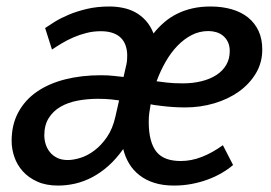

<svg xmlns="http://www.w3.org/2000/svg" viewBox="-20 -558 830 588"><path d="M533.7 -64.9Q565.9 -64.9 597.9 -77.4Q629.9 -89.8 662.6 -113.3L693.8 -52.7Q678.7 -39.6 658.9 -28.1Q639.2 -16.6 616 -8.1Q592.8 0.5 566.7 5.4Q540.5 10.3 512.7 10.3Q479 10.3 452.6 2Q426.3 -6.3 407 -21.5Q387.7 -36.6 375.5 -56.9Q363.3 -77.1 357.4 -101.6Q335.9 -71.3 312 -50Q288.1 -28.8 262.7 -15.4Q237.3 -2 210.7 4.2Q184.1 10.3 157.7 10.3Q120.6 10.3 93.8 -2Q66.9 -14.2 49.6 -33.7Q32.2 -53.2 23.9 -77.6Q15.6 -102.1 15.6 -126.5Q15.6 -176.3 36.1 -214.1Q56.6 -252 93 -277.1Q129.4 -302.2 179.4 -314.9Q229.5 -327.6 289.1 -327.6Q312 -327.6 330.1 -325.4Q348.1 -323.2 358.4 -322.3L367.2 -361.3Q368.7 -368.2 369.1 -374.8Q369.6 -381.3 369.6 -387.7Q369.6 -403.8 365 -417.7Q360.4 -431.6 350.6 -441.7Q340.8 -451.7 325.4 -457Q310.1 -462.4 288.6 -462.4Q265.6 -462.4 244.6 -457Q223.6 -451.7 204.6 -443.4Q185.5 -435.1 169.2 -425.3Q152.8 -415.5 139.2 -406.2L118.2 -472.2Q129.4 -480 147.5 -491.2Q165.5 -502.4 190.4 -512.9Q215.3 -523.4 246.6 -530.8Q277.8 -538.1 315.4 -538.1Q336.4 -538.1 356.7 -533.9Q377 -529.8 394.5 -520.3Q412.1 -510.7 426.5 -494.9Q440.9 -479 450.2 -455.6Q464.8 -474.1 482.7 -489.5Q500.5 -504.9 522 -515.6Q543.5 -526.4 568.8 -532.2Q594.2 -538.1 624.5 -538.1Q660.6 -538.1 689.9 -529.5Q719.2 -521 740 -504.2Q760.7 -487.3 772 -462.9Q783.2 -438.5 783.2 -406.2Q783.2 -366.2 763.7 -333.5Q744.1 -300.8 711.7 -277.6Q679.2 -254.4 636.5 -241.7Q593.8 -229 547.4 -229Q528.8 -229 510.7 -230.2Q492.7 -231.4 478 -233.2Q463.4 -234.9 453.6 -236.3Q443.8 -237.8 441.4 -238.8Q438.5 -223.1 437 -210.9Q435.5 -198.7 435.5 -185.1Q435.5 -152.8 441.7 -129.9Q447.8 -106.9 459.7 -92.5Q471.7 -78.1 490.2 -71.5Q508.8 -64.9 533.7 -64.9ZM187.5 -67.9Q205.1 -67.9 226.8 -74.7Q248.5 -81.5 269.5 -97.4Q290.5 -113.3 307.9 -138.7Q325.2 -164.1 333.5 -201.2L344.7 -250.5Q338.9 -251.5 321.8 -253.4Q304.7 -255.4 279.8 -255.4Q247.6 -255.4 217.8 -249.8Q188 -244.1 165.3 -231Q142.6 -217.8 129.2 -196.3Q115.7 -174.8 115.7 -143.6Q115.7 -130.9 119.6 -117.4Q123.5 -104 132.1 -93Q140.6 -82 154.3 -75Q168 -67.9 187.5 -67.9ZM618.2 -462.9Q590.8 -462.9 567.1 -450.7Q543.5 -438.5 523.4 -417.7Q503.4 -397 487.3 -368.9Q471.2 -340.8 459.5 -309.1Q470.2 -307.6 490.2 -305.2Q510.3 -302.7 540 -302.7Q570.3 -302.7 596.4 -309.1Q622.6 -315.4 642.1 -327.9Q661.6 -340.3 672.6 -358.9Q683.6 -377.4 683.6 -401.4Q683.6 -417.5 678 -429.2Q672.4 -440.9 663.1 -448.5Q653.8 -456.1 642.1 -459.5Q630.4 -462.9 618.2 -462.9Z"/></svg>

Font: Ufes Sans
Style: Italic
Weight: 400
Designer: Ricardo Esteves & Filipe Motta
Foundry: ProDesignUfes - Ricardo Esteves, Filipe Motta
Version: Version 2.0